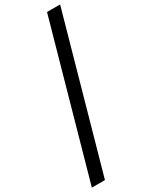

<svg xmlns="http://www.w3.org/2000/svg" viewBox="-277 -987 964 1219"><g transform="rotate(-30 205.0 -377.0)"><path d="M313 -931H409L98 177H2Z"/></g></svg>

Font: Biryani
Style: Regular
Weight: 400
Designer: Dan Reynolds and Mathieu Réguer
Foundry: Dan Reynolds and Mathieu Réguer
Version: Version 1.004; ttfautohint (v1.1) -l 5 -r 5 -G 72 -x 0 -D la